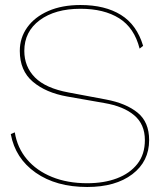

<svg xmlns="http://www.w3.org/2000/svg" viewBox="-20 -735 641 766"><path d="M301 -715Q399 -715 462.5 -675.5Q526 -636 551 -552L537 -541Q516 -624 455.5 -662Q395 -700 301 -700Q200 -700 138.5 -654.5Q77 -609 77 -532Q77 -469 119.5 -426Q162 -383 254 -366L403 -338Q483 -323 529 -285.5Q575 -248 575 -176Q575 -91 508 -40Q441 11 328 11Q204 11 122.5 -46Q41 -103 23 -200L39 -207Q49 -145 87.5 -99.5Q126 -54 187.5 -29Q249 -4 328 -4Q395 -4 446.5 -23.5Q498 -43 528 -81Q558 -119 558 -176Q558 -239 515.5 -275Q473 -311 396 -324L248 -350Q163 -365 111 -409Q59 -453 59 -532Q59 -584 88.5 -625.5Q118 -667 172.5 -691Q227 -715 301 -715Z"/></svg>

Font: Prodigy Sans Thin
Style: Regular
Weight: 100
Designer: Wei Huang
Foundry: Wei Huang
Version: Version 1.003; ttfautohint (v1.8.3)